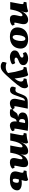

<svg xmlns="http://www.w3.org/2000/svg" viewBox="2110 -2616 755 5014"><g transform="rotate(90 2487.0 -109.5)"><path d="M33 0 82 -262Q89 -298 88.5 -317.5Q88 -337 75 -344Q62 -351 30 -351Q30 -369 33 -389.5Q36 -410 43 -426Q105 -428 163.5 -438Q222 -448 271 -467Q291 -457 298 -440Q305 -423 302 -402Q298 -370 289.5 -343Q281 -316 264 -278V-275L281 -311Q314 -379 372.5 -423Q431 -467 501 -467Q566 -467 595.5 -419Q625 -371 601 -267L582 -184Q574 -148 572 -131Q570 -114 573.5 -109Q577 -104 584 -104Q590 -104 597 -107Q604 -110 617 -118Q627 -108 637 -88.5Q647 -69 649 -52Q616 -20 573.5 -5.5Q531 9 487 9Q428 9 402 -14.5Q376 -38 373.5 -79Q371 -120 383 -172L398 -237Q406 -269 403 -294.5Q400 -320 377 -320Q356 -320 329.5 -291.5Q303 -263 278 -203.5Q253 -144 235 -50L226 0Z M939 9Q804 9 743.5 -57.5Q683 -124 699 -230Q716 -343 796 -405Q876 -467 1006 -467Q1137 -467 1200 -402Q1263 -337 1246 -227Q1230 -115 1149.5 -53Q1069 9 939 9ZM950 -63Q982 -63 1008.5 -103Q1035 -143 1047 -224Q1058 -301 1044 -348Q1030 -395 993 -395Q958 -395 934.5 -352Q911 -309 900 -238Q887 -153 901.5 -108Q916 -63 950 -63Z M1472 9Q1421 9 1378.5 -8.5Q1336 -26 1314 -58Q1292 -90 1299 -135Q1305 -169 1324 -189.5Q1343 -210 1368.5 -223Q1394 -236 1419 -246Q1444 -256 1462 -268.5Q1480 -281 1483 -301Q1487 -324 1471.5 -335Q1456 -346 1430 -346Q1401 -346 1377 -328Q1364 -340 1354 -362Q1344 -384 1342 -406Q1368 -434 1413 -450.5Q1458 -467 1510 -467Q1564 -467 1605 -448.5Q1646 -430 1667 -397.5Q1688 -365 1680 -322Q1674 -288 1653.5 -267.5Q1633 -247 1606.5 -234.5Q1580 -222 1553.5 -212Q1527 -202 1508 -189.5Q1489 -177 1485 -157Q1481 -134 1499.5 -123Q1518 -112 1551 -112Q1571 -112 1589 -116Q1607 -120 1623 -130Q1637 -120 1647.5 -98Q1658 -76 1659 -52Q1642 -34 1611 -20Q1580 -6 1543.5 1.5Q1507 9 1472 9Z M1929 -467Q1949 -461 1958 -450Q1967 -439 1975 -411Q1997 -335 2010.5 -260Q2024 -185 2031 -112Q2065 -157 2082 -187Q2099 -217 2105 -239Q2111 -261 2111 -281Q2111 -315 2090 -333.5Q2069 -352 2030 -350Q2030 -393 2042 -426Q2069 -428 2105 -435Q2141 -442 2175 -450.5Q2209 -459 2229 -467Q2285 -449 2285 -375Q2285 -353 2279 -329Q2273 -305 2252.5 -269.5Q2232 -234 2190 -180Q2148 -126 2076 -43Q1995 51 1940.5 108.5Q1886 166 1848 196.5Q1810 227 1779 237.5Q1748 248 1713 248Q1677 248 1648.5 236.5Q1620 225 1597 199Q1597 176 1603.5 146Q1610 116 1620 95Q1644 107 1671.5 112Q1699 117 1727 117Q1776 117 1811.5 105.5Q1847 94 1888 57Q1874 -46 1856.5 -126.5Q1839 -207 1813 -292Q1803 -327 1786 -339.5Q1769 -352 1730 -350Q1730 -393 1742 -426Q1769 -428 1805 -435Q1841 -442 1875 -450.5Q1909 -459 1929 -467Z M2678 9Q2606 9 2577.5 -39.5Q2549 -88 2568 -178L2611 -383Q2585 -382 2568 -367.5Q2551 -353 2536 -319Q2521 -285 2502 -227Q2477 -149 2455.5 -97.5Q2434 -46 2406 -20Q2378 6 2330 6Q2287 6 2268.5 -10Q2250 -26 2242 -40Q2240 -94 2269 -147Q2284 -141 2302.5 -138Q2321 -135 2332 -135Q2361 -135 2378 -153Q2395 -171 2408.5 -204Q2422 -237 2438 -282Q2460 -341 2483 -380Q2506 -419 2544.5 -438.5Q2583 -458 2651 -458H2818L2767 -205Q2754 -141 2755.5 -122.5Q2757 -104 2769 -104Q2774 -104 2780.5 -106.5Q2787 -109 2799 -118Q2810 -109 2820 -89.5Q2830 -70 2831 -52Q2798 -20 2756.5 -5.5Q2715 9 2678 9Z M2924 9Q2901 9 2877.5 6.5Q2854 4 2836 0Q2832 -14 2832.5 -36.5Q2833 -59 2836 -75Q2866 -75 2878 -86Q2890 -97 2906 -128Q2926 -166 2954 -182.5Q2982 -199 3036 -203Q2980 -214 2946 -248Q2912 -282 2919 -339Q2927 -411 2997.5 -439Q3068 -467 3195 -467Q3240 -467 3295 -464.5Q3350 -462 3396 -458L3350 -205Q3339 -142 3339 -123Q3339 -104 3349 -104Q3355 -104 3361 -107.5Q3367 -111 3375 -118Q3386 -109 3395.5 -89.5Q3405 -70 3406 -52Q3375 -20 3334 -5.5Q3293 9 3259 9Q3198 9 3170 -35.5Q3142 -80 3154 -167Q3110 -163 3093.5 -139Q3077 -115 3064 -79Q3055 -53 3043 -33Q3031 -13 3004.5 -2Q2978 9 2924 9ZM3089 -325Q3087 -307 3090 -285.5Q3093 -264 3105.5 -249Q3118 -234 3142 -234Q3150 -234 3166 -235L3194 -386Q3175 -389 3159 -389Q3122 -389 3107 -368.5Q3092 -348 3089 -325Z M4222 9Q4163 9 4136.5 -14.5Q4110 -38 4107.5 -79Q4105 -120 4118 -172L4121 -184Q4140 -259 4140 -289.5Q4140 -320 4117 -320Q4097 -320 4070.5 -292Q4044 -264 4019 -204.5Q3994 -145 3977 -52L3968 0H3780L3816 -190Q3830 -264 3829 -292Q3828 -320 3805 -320Q3784 -320 3757 -293Q3730 -266 3704.5 -206.5Q3679 -147 3660 -50L3651 0H3458L3507 -262Q3514 -298 3513.5 -317.5Q3513 -337 3500 -344Q3487 -351 3455 -351Q3455 -369 3458 -389.5Q3461 -410 3468 -426Q3530 -428 3588.5 -438Q3647 -448 3696 -467Q3716 -456 3722.5 -441.5Q3729 -427 3727 -402Q3725 -377 3714.5 -344.5Q3704 -312 3683 -265H3684L3706 -311Q3741 -382 3800.5 -424.5Q3860 -467 3924 -467Q3979 -467 4001 -439.5Q4023 -412 4023 -365Q4023 -346 4019 -321.5Q4015 -297 4004 -265H4005L4022 -305Q4045 -359 4081.5 -395Q4118 -431 4160.5 -449Q4203 -467 4242 -467Q4317 -467 4336 -413Q4355 -359 4333 -258L4317 -184Q4309 -148 4307.5 -131Q4306 -114 4309 -109Q4312 -104 4319 -104Q4325 -104 4332 -107Q4339 -110 4352 -118Q4362 -108 4372 -88.5Q4382 -69 4384 -52Q4351 -20 4308.5 -5.5Q4266 9 4222 9Z M4666 9Q4614 9 4570 0.5Q4526 -8 4497 -31.5Q4468 -55 4459 -98Q4450 -141 4469 -210L4484 -265Q4498 -318 4487.5 -334.5Q4477 -351 4433 -351Q4434 -374 4436.5 -390.5Q4439 -407 4446 -426Q4478 -426 4517.5 -430.5Q4557 -435 4598 -444Q4639 -453 4674 -467Q4720 -444 4701 -368L4683 -295Q4697 -298 4717.5 -299.5Q4738 -301 4759 -301Q4859 -301 4912.5 -261.5Q4966 -222 4947 -142Q4938 -104 4910.5 -69.5Q4883 -35 4825 -13Q4767 9 4666 9ZM4662 -212Q4642 -130 4649 -97.5Q4656 -65 4688 -65Q4714 -65 4729.5 -84.5Q4745 -104 4752 -147Q4757 -181 4749 -203.5Q4741 -226 4701 -226Q4694 -226 4683.5 -225Q4673 -224 4665 -223Z"/></g></svg>

Font: Vollkorn Black
Style: Italic
Weight: 900
Italic angle: -11°
Designer: Friedrich Althausen
Foundry: Friedrich Althausen
Version: Version 5.000; ttfautohint (v1.8.3)